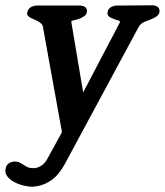

<svg xmlns="http://www.w3.org/2000/svg" viewBox="-34 -509 622 725"><path d="M419 -425H418Q420 -430 413.5 -431.5Q407 -433 402 -435Q397 -437 392 -439Q387 -441 383 -443Q370 -450 372 -462Q374 -476 385 -482Q396 -488 408 -488L541 -489Q554 -489 562 -482.5Q570 -476 568 -462Q566 -451 549 -442Q535 -435 516.5 -428.5Q498 -422 490 -408L212 108Q186 156 154 175.5Q122 195 87 196Q73 196 54.5 191.5Q36 187 20 178.5Q4 170 -6 157.5Q-16 145 -13 129Q-11 115 -1 108Q9 101 22 101Q34 101 41.5 105.5Q49 110 58 115Q64 120 72 123Q80 126 94 126Q107 126 121.5 117Q136 108 148 85L200 -10L128 -408Q127 -415 121.5 -420Q116 -425 109 -429Q102 -433 94.5 -436Q87 -439 81 -442Q77 -444 72 -449Q67 -454 69 -463Q73 -477 83.5 -482.5Q94 -488 106 -488H267Q280 -488 288 -482Q296 -476 294 -462Q292 -454 286 -449.5Q280 -445 276 -443Q267 -438 255 -435Q249 -433 243 -432Q237 -431 235 -427Q235 -424 236 -422L280 -160Z"/></svg>

Font: Jura
Style: Bold Italic
Weight: 700
Designer: Ed Merritt
Foundry: Ten by Twenty
Version: Version 1.007